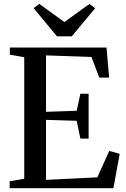

<svg xmlns="http://www.w3.org/2000/svg" viewBox="-20 -994 664 1014"><path d="M108 -49.5V-691.5L32 -705.5V-743H542.5L556.5 -584H504.5L463 -693L223 -701.5V-403.5L385 -409L404.5 -499H448V-262H404.5L385 -356L223 -361V-44L494 -57.5L557 -197L612 -181.5L579 0H31V-37ZM281 -802 157.5 -951 187.5 -973.5 320 -877.5 452.5 -973.5 482.5 -950.5 359 -802Z"/></svg>

Font: Merriweather 72pt Medium
Style: Regular
Weight: 500
Version: Version 2.100